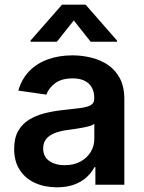

<svg xmlns="http://www.w3.org/2000/svg" viewBox="-20 -789 615 820"><path d="M223 11Q171.2 11 129.8 -7.6Q88.4 -26.3 64.5 -62.9Q40.5 -99.4 40.5 -153.1Q40.5 -199.2 57.5 -229.4Q74.6 -259.6 104 -277.7Q133.5 -295.8 170.6 -305.2Q207.7 -314.6 247.5 -318.9Q295.5 -323.9 325.3 -327.9Q355.1 -332 368.8 -340.7Q382.5 -349.4 382.5 -367.9V-370Q382.5 -410.2 358.7 -432.2Q334.9 -454.2 290.1 -454.2Q242.9 -454.2 215.4 -433.6Q187.9 -413 178.3 -384.9L58.2 -402Q72.4 -451.7 105.1 -485.3Q137.8 -518.8 185 -535.7Q232.2 -552.6 289.4 -552.6Q328.8 -552.6 367.9 -543.3Q407 -534.1 439.3 -513Q471.6 -491.8 491.3 -455.6Q511 -419.4 511 -365.1V0H387.4V-74.9H383.2Q371.4 -52.2 350.3 -32.5Q329.2 -12.8 297.4 -0.9Q265.6 11 223 11ZM256.4 -83.5Q295.1 -83.5 323.5 -98.9Q351.9 -114.3 367.4 -139.9Q382.8 -165.5 382.8 -195.7V-259.9Q376.8 -255 362.4 -250.7Q348 -246.4 330.3 -243.3Q312.5 -240.1 295.1 -237.6Q277.7 -235.1 264.9 -233.3Q236.2 -229.4 213.4 -220.5Q190.7 -211.6 177.6 -195.8Q164.4 -180 164.4 -155.2Q164.4 -119.7 190.3 -101.6Q216.3 -83.5 256.4 -83.5ZM367.2 -610.8 295.1 -701.7 223 -610.8H110.4V-615.8L245 -769.2H345.5L479.8 -615.8V-610.8Z"/></svg>

Font: InterMG SemiBold
Style: Regular
Weight: 600
Designer: Rasmus Andersson
Foundry: rsms
Version: Version 3.019;December 26, 2023;FontCreator 15.0.0.2955 64-b